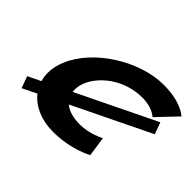

<svg xmlns="http://www.w3.org/2000/svg" viewBox="-163 -1148 1471 1471"><g transform="rotate(45 573.0 -412.5)"><path d="M639.8 -170C560.7 -170 506.2 -189.1 471.5 -218.9L1098.4 -523.4L1063.6 -618.5L423.6 -307.5C418.8 -341.6 424.8 -378.3 438.8 -413C483.2 -523 627.8 -655 835.7 -655C941.3 -655 993.3 -604 993.3 -604L1146 -764C1146 -764 1075.5 -840 878.6 -840C621.2 -840 309.3 -648 213.6 -411C182 -333 178.3 -260 196.6 -197.3L92.3 -146.6L127.1 -51.5L242.8 -107.8C302.8 -31.8 405.9 15 533.1 15C730 15 861.9 -61 861.9 -61L838.6 -221C838.6 -221 745.4 -170 639.8 -170Z"/></g></svg>

Font: Hussar
Style: BdWideOblFour
Weight: 700
Foundry: Cannot Into Space Fonts
Version: Version 2.00